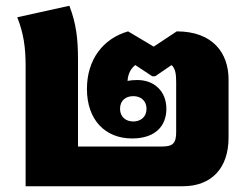

<svg xmlns="http://www.w3.org/2000/svg" viewBox="-20 -647 874 667"><path d="M69 0H615C715 0 774 -63 774 -169V-371C774 -463 719 -538 594 -538L514 -485L425 -538C338 -513 282 -440 282 -338C282 -231 345 -166 439 -166C518 -166 558 -208 558 -269C558 -329 517 -369 457 -369C445 -369 434 -368 423 -366C425 -393 436 -410 450 -421L509 -382H519L576 -421C589 -409 592 -391 592 -362V-188C592 -150 581 -138 543 -138H251V-437C251 -513 245 -564 221 -627L40 -587C62 -531 69 -483 69 -417ZM443 -225C417 -225 397 -241 397 -269C397 -298 417 -313 443 -313C469 -313 489 -297 489 -269C489 -241 469 -225 443 -225Z"/></svg>

Font: Noto Sans Thai Looped Black
Style: Regular
Weight: 900
Designer: Sasikarn Vongin, Ben Mitchell
Foundry: The Fontpad Ltd
Version: Version 1.001